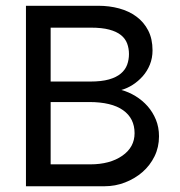

<svg xmlns="http://www.w3.org/2000/svg" viewBox="-20 -648 626 668"><path d="M533.2 -173.8Q533.2 -135.7 517.6 -104Q502 -72.3 475.6 -49.3Q449.2 -26.4 415 -13.2Q380.9 0 343.8 0H70.3V-627.9H322.3Q360.4 -627.9 394.5 -618.7Q428.7 -609.4 454.6 -590.3Q480.5 -571.3 495.6 -542Q510.7 -512.7 510.7 -472.7Q510.7 -446.3 501.5 -423.3Q492.2 -400.4 476.6 -382.8Q460.9 -365.2 441.9 -353Q422.9 -340.8 402.3 -335Q427.7 -328.1 451.7 -313.5Q475.6 -298.8 493.7 -278.3Q511.7 -257.8 522.5 -231.4Q533.2 -205.1 533.2 -173.8ZM428.7 -460Q428.7 -479.5 422.4 -496.6Q416 -513.7 400.9 -525.9Q385.7 -538.1 360.4 -544.9Q335 -551.8 295.9 -551.8H156.2V-364.3H293.9Q333 -364.3 358.9 -371.6Q384.8 -378.9 400.4 -392.1Q416 -405.3 422.4 -422.9Q428.7 -440.4 428.7 -460ZM448.2 -184.6Q448.2 -236.3 408.2 -264.6Q368.2 -293 290 -293H156.2V-76.2H293.9Q362.3 -76.2 405.3 -106Q448.2 -135.7 448.2 -184.6Z"/></svg>

Font: Myanmar PaOh One
Style: Regular
Weight: 400
Designer: Debbi Hosken
Foundry: SIL
Version: Version 2.8